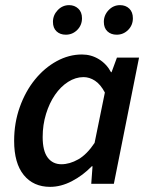

<svg xmlns="http://www.w3.org/2000/svg" viewBox="-20 -715 584 747"><path d="M236 -580Q214 -580 200 -593Q186 -606 186 -630Q186 -656 204.5 -675.5Q223 -695 249 -695Q270 -695 284.5 -681.5Q299 -668 299 -644Q299 -617 280.5 -598.5Q262 -580 236 -580ZM434 -580Q412 -580 398 -593Q384 -606 384 -630Q384 -656 402.5 -675.5Q421 -695 447 -695Q469 -695 483 -681.5Q497 -668 497 -644Q497 -617 478.5 -598.5Q460 -580 434 -580ZM175 12Q110 12 72.5 -34Q35 -80 35 -167Q35 -237 57 -298.5Q79 -360 116 -405.5Q153 -451 200.5 -477Q248 -503 299 -503Q335 -503 365 -484.5Q395 -466 412 -434H414L435 -491H521L423 0H335L340 -68H337Q302 -32 259.5 -10Q217 12 175 12ZM219 -76Q251 -76 284.5 -95Q318 -114 348 -159L388 -355Q371 -387 349.5 -401Q328 -415 305 -415Q274 -415 245 -396.5Q216 -378 194 -346Q172 -314 159 -271.5Q146 -229 146 -182Q146 -128 165.5 -102Q185 -76 219 -76Z"/></svg>

Font: TypoPRO Source Sans Pro
Style: Italic
Weight: 600
Italic angle: -11°
Designer: Paul D. Hunt
Foundry: Adobe Systems Incorporated
Version: Version 1.075;PS 2.000;hotconv 1.0.86;makeotf.lib2.5.63406